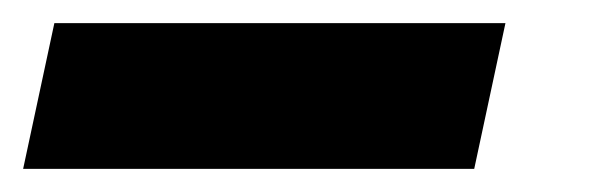

<svg xmlns="http://www.w3.org/2000/svg" viewBox="-107 -20 517 166"><path d="M-87 126 -60 0H330L303 126Z"/></svg>

Font: Radio Canada Condensed
Style: Bold Italic
Weight: 700
Width: 3
Italic angle: -12°
Designer: Charles Daoud, Etienne Aubert Bonn, Alexandre Saumier Demers, Jacques Le Bailly
Foundry: Radio-Canada
Version: Version 2.104; ttfautohint (v1.8.4.7-5d5b);gftools[0.9.28.de